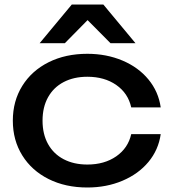

<svg xmlns="http://www.w3.org/2000/svg" viewBox="-20 -819 764 853"><path d="M368 14Q271 14 196 -23.5Q121 -61 79 -128.5Q37 -196 37 -283Q37 -370 79 -437.5Q121 -505 196 -542.5Q271 -580 368 -580Q453 -580 524 -550Q595 -520 639.5 -466Q684 -412 694 -342H563Q549 -405 496.5 -441.5Q444 -478 368 -478Q308 -478 263 -454.5Q218 -431 193.5 -387Q169 -343 169 -283Q169 -223 193.5 -179Q218 -135 263 -111.5Q308 -88 368 -88Q444 -88 496.5 -124.5Q549 -161 563 -223H694Q684 -153 639.5 -99.5Q595 -46 524 -16Q453 14 368 14ZM439 -799 582 -627H471L341 -758H397L268 -627H156L299 -799Z"/></svg>

Font: Unbounded Variable
Style: Regular
Weight: 400
Designer: Luke Prowse, Jean-Baptiste Morizot, Fátima Lázaro, Florian Runge
Foundry: NaN
Version: Version 1.600;FEAKit 1.0